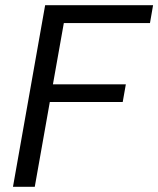

<svg xmlns="http://www.w3.org/2000/svg" viewBox="-20 -720 610 740"><path d="M30 0 154 -700H570L558 -631H226L184 -395H465L453 -327H172L114 0Z"/></svg>

Font: Rethink Sans
Style: Italic
Weight: 400
Italic angle: -10°
Designer: The Rethink Sans project authors (Hans Thiessen). DM Sans designed by Colophon Foundry.
Foundry: Rethink Communications LLC
Version: Version 1.001